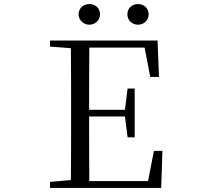

<svg xmlns="http://www.w3.org/2000/svg" viewBox="-20 -928 1040 948"><path d="M421 -806C449 -806 474 -827 474 -857C474 -889 449 -908 421 -908C394 -908 368 -889 368 -857C368 -827 394 -806 421 -806ZM662 -806C689 -806 714 -827 714 -857C714 -889 689 -908 662 -908C633 -908 609 -889 609 -857C609 -827 633 -806 662 -806ZM722 -548H765L758 -728H227V-698L330 -690C331 -591 331 -491 331 -391V-337C331 -236 331 -137 330 -39L227 -30V0H776L782 -183H740L711 -34H421C420 -133 420 -235 420 -353H597L610 -250H645V-491H610L597 -386H420C420 -495 420 -596 421 -693H694Z"/></svg>

Font: Harano Aji Mincho TW
Style: Regular
Weight: 400
Foundry: Masamichi Hosoda
Version: HaranoAjiMinchoTW-Regular version 20230610;ttx 4.39.4